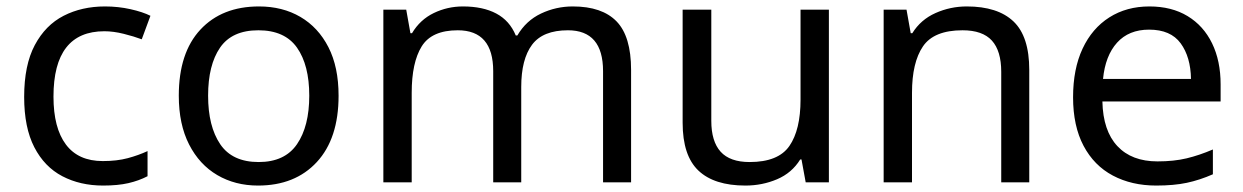

<svg xmlns="http://www.w3.org/2000/svg" viewBox="-20 -566 3860 596"><path d="M300 10Q229 10 173.5 -19Q118 -48 86.5 -109Q55 -170 55 -265Q55 -364 88 -426Q121 -488 177.5 -517Q234 -546 306 -546Q347 -546 385 -537.5Q423 -529 447 -517L420 -444Q396 -453 364 -461Q332 -469 304 -469Q146 -469 146 -266Q146 -169 184.5 -117.5Q223 -66 299 -66Q343 -66 376.5 -75Q410 -84 438 -97V-19Q411 -5 378.5 2.5Q346 10 300 10Z M1031 -269Q1031 -136 963.5 -63Q896 10 781 10Q710 10 654.5 -22.5Q599 -55 567 -117.5Q535 -180 535 -269Q535 -402 602 -474Q669 -546 784 -546Q857 -546 912.5 -513.5Q968 -481 999.5 -419.5Q1031 -358 1031 -269ZM626 -269Q626 -174 663.5 -118.5Q701 -63 783 -63Q864 -63 902 -118.5Q940 -174 940 -269Q940 -364 902 -418Q864 -472 782 -472Q700 -472 663 -418Q626 -364 626 -269Z M1758 -546Q1849 -546 1894 -499.5Q1939 -453 1939 -349V0H1852V-345Q1852 -472 1743 -472Q1665 -472 1631.5 -427Q1598 -382 1598 -296V0H1511V-345Q1511 -472 1401 -472Q1320 -472 1289 -422Q1258 -372 1258 -278V0H1170V-536H1241L1254 -463H1259Q1284 -505 1326.5 -525.5Q1369 -546 1417 -546Q1479 -546 1520.5 -524Q1562 -502 1581 -456H1586Q1613 -502 1659.5 -524Q1706 -546 1758 -546Z M2553 -536V0H2481L2468 -71H2464Q2438 -29 2392 -9.5Q2346 10 2294 10Q2197 10 2148 -36.5Q2099 -83 2099 -185V-536H2188V-191Q2188 -127 2217 -95Q2246 -63 2307 -63Q2396 -63 2430.5 -113Q2465 -163 2465 -257V-536Z M2981 -546Q3077 -546 3126 -499.5Q3175 -453 3175 -349V0H3088V-343Q3088 -408 3059 -440Q3030 -472 2968 -472Q2879 -472 2845 -422Q2811 -372 2811 -278V0H2723V-536H2794L2807 -463H2812Q2838 -505 2884 -525.5Q2930 -546 2981 -546Z M3548 -546Q3617 -546 3666.5 -516Q3716 -486 3742.5 -431.5Q3769 -377 3769 -304V-251H3402Q3404 -160 3448.5 -112.5Q3493 -65 3573 -65Q3624 -65 3663.5 -74.5Q3703 -84 3745 -102V-25Q3704 -7 3664 1.5Q3624 10 3569 10Q3493 10 3434.5 -21Q3376 -52 3343.5 -113.5Q3311 -175 3311 -264Q3311 -352 3340.5 -415Q3370 -478 3423.5 -512Q3477 -546 3548 -546ZM3547 -474Q3484 -474 3447.5 -433.5Q3411 -393 3404 -321H3677Q3676 -389 3645 -431.5Q3614 -474 3547 -474Z"/></svg>

Font: Noto Sans Hanifi Rohingya
Style: Regular
Weight: 400
Designer: Monotype Design Team and DaltonMaag
Foundry: Google LLC
Version: Version 2.101